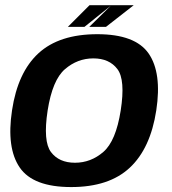

<svg xmlns="http://www.w3.org/2000/svg" viewBox="-20 -734 680 758"><path d="M261 4.5Q410.5 4.5 492.2 -71.8Q574 -148 597 -298.5Q619.5 -446.5 566.8 -522.8Q514 -599 364 -599Q214 -599 132 -523.8Q50 -448.5 27.5 -298.5Q5 -150 57.8 -72.8Q110.5 4.5 261 4.5ZM276 -91.5Q213 -91.5 181.2 -133.8Q149.5 -176 168 -297.5Q187 -418.5 236.5 -461Q286 -503.5 348.5 -503.5Q411.5 -503.5 443.5 -461.2Q475.5 -419 456.5 -297.5Q437.5 -177 388 -134.2Q338.5 -91.5 276 -91.5ZM332.5 -628H398.5L508 -713.5H419.5ZM248 -628H313.5L420 -713.5H333.5Z"/></svg>

Font: Anybody Thin SemiBold
Style: Italic
Weight: 600
Italic angle: -10°
Version: Version 1.113;gftools[0.9.25]